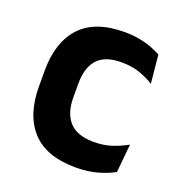

<svg xmlns="http://www.w3.org/2000/svg" viewBox="-101 -589 643 687"><g transform="rotate(20 221.0 -245.0)"><path d="M260.5 12.5Q147 12.5 92.2 -47.5Q37.5 -107.5 37.5 -216V-276Q37.5 -384 92.5 -443.5Q147.5 -503 260.5 -503Q290 -503 315.8 -498.2Q341.5 -493.5 362.8 -485.5Q384 -477.5 400 -468.5L410.5 -361Q386 -376.5 355.8 -387Q325.5 -397.5 286 -397.5Q224 -397.5 195.2 -365.8Q166.5 -334 166.5 -273.5V-220.5Q166.5 -160.5 196.2 -128Q226 -95.5 288 -95.5Q327.5 -95.5 358 -105.8Q388.5 -116 415 -131L404.5 -23Q380 -9 343 1.8Q306 12.5 260.5 12.5Z"/></g></svg>

Font: Anek Kannada Medium SemiBold
Style: Regular
Weight: 600
Version: Version 1.003